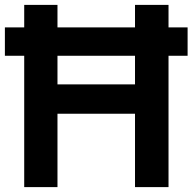

<svg xmlns="http://www.w3.org/2000/svg" viewBox="-27 -765 787 785"><path d="M740 -537V-653H662V-745H525V-653H208V-745H72V-653H-7V-537H72V0H208V-300H525V0H662V-537ZM208 -420V-537H525V-420Z"/></svg>

Font: Plus Jakarta Sans
Style: Bold
Weight: 700
Designer: Gumpita Rahayu
Foundry: Tokotype
Version: Version 2.071;gftools[0.9.30]